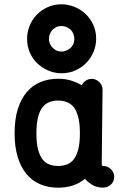

<svg xmlns="http://www.w3.org/2000/svg" viewBox="-20 -873 599 893"><path d="M266.1 -853Q295.4 -853 324.5 -841.8Q353.5 -830.6 376.2 -809.8Q398.9 -789.1 413.1 -759.3Q427.2 -729.5 427.2 -692.9Q427.2 -661.6 415.3 -632.6Q403.3 -603.5 382.1 -581.3Q360.8 -559.1 331.3 -545.7Q301.8 -532.2 266.1 -532.2Q235.4 -532.2 206.3 -544.2Q177.2 -556.2 154.8 -577.1Q132.3 -598.1 119.1 -627.7Q106 -657.2 106 -692.9Q106 -723.1 117.4 -752.2Q128.9 -781.2 150.1 -803.5Q171.4 -825.7 200.9 -839.4Q230.5 -853 266.1 -853ZM308.6 -734.9Q298.3 -743.2 288.6 -747.6Q278.8 -752 266.1 -752Q250.5 -752 239.3 -745.6Q228 -739.3 220.9 -730.5Q213.9 -721.7 210.7 -711.4Q207.5 -701.2 207.5 -692.9Q207.5 -682.6 211.2 -672.1Q214.8 -661.6 222.7 -653.1Q230.5 -644.5 241.2 -638.9Q252 -633.3 266.1 -633.3Q274.4 -633.3 284.7 -636.5Q294.9 -639.6 304.2 -646.7Q313.5 -653.8 319.6 -665.3Q325.7 -676.8 325.7 -692.9Q325.7 -703.6 321.3 -715.1Q316.9 -726.6 308.6 -734.9ZM250.5 -506.8Q282.2 -506.8 308.3 -499Q334.5 -491.2 360.4 -476.6Q367.2 -490.2 379.6 -498.3Q392.1 -506.3 406.7 -506.3Q417 -506.3 426 -502.2Q435.1 -498 442.1 -491.2Q449.2 -484.4 453.1 -475.1Q457 -465.8 457 -455.6L453.1 -107.9Q453.1 -103 456.1 -102.1Q459 -101.1 460 -101.1H460.4Q471.2 -101.1 480.2 -96.9Q489.3 -92.8 496.3 -85.7Q503.4 -78.6 507.3 -69.6Q511.2 -60.5 511.2 -50.3Q511.2 -39.6 507.1 -30.3Q502.9 -21 495.8 -14.4Q488.8 -7.8 479.5 -4.2Q470.2 -0.5 460 -0.5H459Q432.1 -0.5 411.9 -11.7Q391.6 -22.9 375 -41.5Q350.6 -20.5 318.8 -10.3Q287.1 0 250.5 0Q203.6 0 166 -16.4Q128.4 -32.7 102.3 -64.7Q76.2 -96.7 62 -144Q47.9 -191.4 47.9 -253.4Q47.9 -319.3 63.2 -366.9Q78.6 -414.6 105.5 -445.8Q132.3 -477.1 169.7 -491.9Q207 -506.8 250.5 -506.8ZM323.7 -374Q311.5 -389.2 293.2 -397.2Q274.9 -405.3 250.5 -405.3Q197.8 -405.3 173.6 -368.4Q149.4 -331.5 149.4 -253.4Q149.4 -208.5 156.7 -179.2Q164.1 -149.9 177.2 -132.6Q190.4 -115.2 209.2 -108.2Q228 -101.1 250.5 -101.1Q272.9 -101.1 291.7 -108.2Q310.5 -115.2 323.7 -132.8Q336.9 -150.4 344.2 -179.4Q351.6 -208.5 351.6 -253.4Q351.6 -298.8 344 -327.6Q336.4 -356.4 323.7 -374Z"/></svg>

Font: TGL 0-17
Style: Regular
Weight: 400
Designer: Peter Wiegel
Foundry: Peter Wiegel
Version: Version 1.003 2010